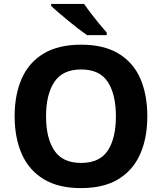

<svg xmlns="http://www.w3.org/2000/svg" viewBox="-20 -954 831 984"><path d="M735 -358Q735 -247 698.5 -164.5Q662 -82 587 -36Q512 10 395 10Q279 10 203.5 -36Q128 -82 91.5 -165Q55 -248 55 -359Q55 -469 91.5 -551.5Q128 -634 203.5 -679.5Q279 -725 396 -725Q512 -725 587.5 -679.5Q663 -634 699 -551.5Q735 -469 735 -358ZM216 -358Q216 -246 258.5 -182.5Q301 -119 395 -119Q491 -119 532.5 -182.5Q574 -246 574 -358Q574 -470 532.5 -534Q491 -598 396 -598Q301 -598 258.5 -534Q216 -470 216 -358ZM411 -934Q426 -912 447 -884.5Q468 -857 489 -831.5Q510 -806 527 -787V-774H426Q407 -787 381.5 -806.5Q356 -826 329.5 -848Q303 -870 279.5 -890Q256 -910 242 -924V-934Z"/></svg>

Font: Noto Sans Khmer UI
Style: Bold
Weight: 700
Designer: Danh Hong and the Monotype Design Team
Foundry: Monotype Imaging Inc.
Version: Version 2.002; ttfautohint (v1.8.4.7-5d5b)